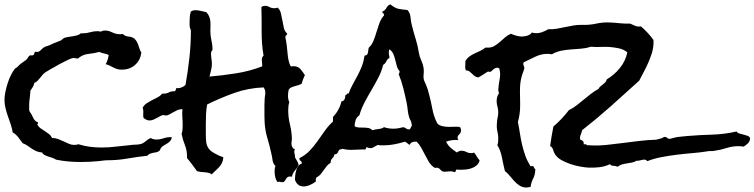

<svg xmlns="http://www.w3.org/2000/svg" viewBox="-30 -795 3407 867"><path d="M745.1 -175.8Q745.1 -166 739.7 -159.7Q734.4 -153.3 727.1 -148.4Q719.7 -143.6 712.4 -139.6Q705.1 -135.7 699.2 -129.9Q695.3 -126 693.8 -120.6Q692.4 -115.2 688.5 -113.3Q682.6 -108.4 675.8 -107.4Q668.9 -106.4 661.6 -105Q654.3 -103.5 647.5 -101.1Q640.6 -98.6 635.7 -91.8Q589.8 -86.9 545.4 -79.1Q501 -71.3 454.1 -71.3Q445.3 -71.3 435.1 -69.8Q424.8 -68.4 416 -67.4Q395.5 -65.4 375.5 -64.5Q355.5 -63.5 335 -63.5Q306.6 -63.5 278.3 -65.9Q250 -68.4 222.7 -74.2Q215.8 -79.1 207 -82Q198.2 -85 189 -87.9Q179.7 -90.8 171.9 -94.7Q164.1 -98.6 160.2 -106.4Q145.5 -107.4 134.3 -112.3Q123 -117.2 113.8 -123.5Q104.5 -129.9 94.7 -136.7Q85 -143.6 72.3 -148.4Q62.5 -162.1 52.2 -175.3Q42 -188.5 27.3 -197.3Q24.4 -215.8 18.1 -234.4Q11.7 -252.9 5.4 -271Q-1 -289.1 -5.4 -307.6Q-9.8 -326.2 -9.8 -345.7Q-9.8 -359.4 -5.9 -378.9Q-2 -398.4 4.4 -418.5Q10.7 -438.5 19.5 -456.1Q28.3 -473.6 37.1 -484.4Q40 -487.3 43.9 -489.3Q47.9 -491.2 50.8 -495.1Q59.6 -504.9 69.3 -511.2Q79.1 -517.6 89.8 -526.4Q93.8 -530.3 96.2 -535.2Q98.6 -540 103.5 -543.9Q106.4 -545.9 111.8 -544.9Q117.2 -543.9 121.1 -546.9Q125 -549.8 125 -553.7Q125 -557.6 127.9 -560.5Q128.9 -561.5 133.8 -561Q138.7 -560.5 139.6 -560.5Q146.5 -560.5 155.3 -569.8Q164.1 -579.1 169.9 -582Q176.8 -585.9 183.6 -587.4Q190.4 -588.9 198.2 -592.8Q209 -598.6 219.2 -602.1Q229.5 -605.5 240.2 -610.4Q246.1 -612.3 251 -617.2Q255.9 -622.1 260.7 -624Q269.5 -627 279.8 -628.4Q290 -629.9 299.3 -631.3Q308.6 -632.8 317.9 -635.3Q327.1 -637.7 335 -644.5H342.8Q360.4 -644.5 377 -649.4Q393.6 -654.3 411.1 -654.3Q416 -654.3 425.8 -652.3Q433.6 -657.2 443.4 -657.2Q460 -657.2 476.6 -648.9Q493.2 -640.6 510.7 -640.6H516.6Q520.5 -640.6 524.4 -641.6Q535.2 -630.9 550.3 -629.9Q565.4 -628.9 576.2 -621.1Q583 -615.2 587.4 -607.4Q591.8 -599.6 594.7 -590.8L600.6 -573.2Q603.5 -564.5 608.4 -557.6Q603.5 -522.5 579.6 -501.5Q555.7 -480.5 519.5 -480.5Q505.9 -480.5 496.6 -483.9Q487.3 -487.3 480 -491.2Q472.7 -495.1 464.8 -499Q457 -502.9 447.3 -504.9Q458 -524.4 460.9 -546.9Q450.2 -551.8 439.5 -553.7Q428.7 -555.7 418.9 -560.5Q392.6 -553.7 367.7 -551.3Q342.8 -548.8 321.3 -530.3Q316.4 -531.2 311 -532.2Q305.7 -533.2 300.8 -533.2Q294.9 -533.2 277.3 -524.9Q259.8 -516.6 239.7 -505.9Q219.7 -495.1 201.7 -484.4Q183.6 -473.6 176.8 -469.7Q168.9 -464.8 163.1 -458Q157.2 -451.2 151.4 -443.8Q145.5 -436.5 139.6 -430.2Q133.8 -423.8 125 -420.9Q123 -410.2 118.2 -402.3Q113.3 -394.5 107.4 -385.7Q106.4 -368.2 104 -350.6Q101.6 -333 101.6 -315.4V-302.7Q101.6 -296.9 103.5 -292Q113.3 -279.3 119.6 -263.7Q126 -248 141.6 -242.2Q142.6 -238.3 141.1 -237.3Q139.6 -236.3 138.7 -232.4Q144.5 -221.7 153.8 -215.3Q163.1 -209 172.9 -202.6Q182.6 -196.3 191.4 -189.5Q200.2 -182.6 205.1 -171.9Q219.7 -171.9 232.9 -167Q246.1 -162.1 258.3 -156.2Q270.5 -150.4 281.7 -145.5Q293 -140.6 304.7 -140.6Q315.4 -140.6 324.2 -143.6Q349.6 -135.7 375.5 -132.3Q401.4 -128.9 427.7 -128.9Q460 -128.9 492.2 -132.8Q524.4 -136.7 556.6 -139.6Q568.4 -141.6 579.1 -141.6Q589.8 -141.6 600.6 -143.6Q614.3 -145.5 626.5 -156.2Q638.7 -167 650.4 -171.9Q661.1 -165 675.8 -165Q692.4 -165 708 -170.4Q723.6 -175.8 740.2 -175.8Z M1346.7 -456.1Q1342.8 -446.3 1338.9 -437.5Q1335 -428.7 1333 -418Q1326.2 -413.1 1317.9 -410.6Q1309.6 -408.2 1300.8 -405.8Q1292 -403.3 1284.7 -399.9Q1277.3 -396.5 1273.4 -389.6Q1270.5 -375 1270.5 -362.3Q1270.5 -345.7 1276.4 -334Q1273.4 -325.2 1272.5 -315.4Q1271.5 -305.7 1271.5 -296.9Q1271.5 -264.6 1279.3 -232.9Q1287.1 -201.2 1288.1 -168.9Q1288.1 -164.1 1287.1 -158.2Q1286.1 -152.3 1286.1 -147.5Q1286.1 -127 1301.8 -120.1Q1298.8 -115.2 1298.8 -111.3Q1298.8 -103.5 1300.8 -97.7Q1302.7 -91.8 1301.8 -85Q1306.6 -75.2 1311.5 -67.9Q1316.4 -60.5 1318.4 -49.8Q1311.5 -36.1 1301.8 -24.9Q1292 -13.7 1288.1 2.9Q1284.2 2 1279.3 2Q1272.5 2 1268.6 4.9Q1264.6 7.8 1262.2 12.2Q1259.8 16.6 1256.8 21Q1253.9 25.4 1249 27.3H1246.1Q1241.2 28.3 1237.8 26.9Q1234.4 25.4 1231.4 25.4Q1229.5 25.4 1223.6 27.3Q1215.8 17.6 1212.9 4.4Q1210 -8.8 1210 -21.5Q1210 -35.2 1213.9 -45.9Q1203.1 -54.7 1200.7 -72.3Q1198.2 -89.8 1195.3 -101.6Q1187.5 -137.7 1177.2 -171.9Q1167 -206.1 1165 -242.2Q1164.1 -255.9 1164.1 -268.6V-319.3Q1164.1 -332 1165 -343.8Q1165 -352.5 1166.5 -360.8Q1168 -369.1 1168 -377.9Q1168 -389.6 1160.2 -400.4Q1090.8 -397.5 1028.8 -375.5Q966.8 -353.5 905.3 -323.2Q901.4 -300.8 900.4 -279.3Q899.4 -257.8 899.4 -235.4V-192.4Q899.4 -168 901.4 -151.4Q906.2 -123 930.2 -107.9Q954.1 -92.8 978.5 -85Q977.5 -70.3 972.7 -60.1Q967.8 -49.8 960.4 -41.5Q953.1 -33.2 944.3 -25.4Q935.5 -17.6 926.8 -7.8Q918.9 -12.7 911.1 -14.6Q903.3 -16.6 894.5 -17.1Q885.7 -17.6 877 -18.6Q868.2 -19.5 859.4 -22.5L837.9 -51.8Q827.1 -66.4 814.5 -81.1V-89.8Q814.5 -116.2 804.7 -140.6Q794.9 -165 790 -190.4Q793 -199.2 793.9 -208Q794.9 -216.8 794.9 -226.6Q794.9 -246.1 793.5 -264.6Q792 -283.2 793.9 -301.8H789.1Q780.3 -301.8 770.5 -297.4Q760.7 -293 751.5 -287.6Q742.2 -282.2 733.9 -277.8Q725.6 -273.4 719.7 -273.4Q716.8 -273.4 713.9 -274.4Q710.9 -275.4 707 -275.4Q702.1 -275.4 695.3 -271.5Q688.5 -267.6 680.2 -263.2Q671.9 -258.8 663.1 -254.9Q654.3 -251 645.5 -251Q631.8 -251 618.2 -262.7Q616.2 -270.5 616.7 -277.3Q617.2 -284.2 617.2 -292Q617.2 -299.8 614.3 -308.6Q621.1 -321.3 632.3 -328.6Q643.6 -335.9 655.8 -342.3Q668 -348.6 680.7 -355Q693.4 -361.3 702.1 -372.1H708Q721.7 -372.1 732.9 -377.9Q744.1 -383.8 758.8 -382.8Q763.7 -384.8 765.6 -397.5L769.5 -396.5Q791 -396.5 807.6 -411.1Q818.4 -471.7 825.2 -533.2Q832 -594.7 832 -656.2Q832 -662.1 828.1 -668Q826.2 -675.8 826.2 -682.6V-697.3Q826.2 -708 827.1 -719.7Q828.1 -731.4 832 -743.2Q841.8 -749 852.5 -749Q865.2 -749 877.4 -745.6Q889.6 -742.2 901.4 -740.2Q910.2 -731.4 914.6 -720.7Q918.9 -710 919.9 -698.7Q920.9 -687.5 920.4 -676.3Q919.9 -665 919.9 -654.3Q919.9 -632.8 924.8 -612.3Q929.7 -591.8 929.7 -572.3Q929.7 -567.4 926.3 -564.9Q922.9 -562.5 922.9 -551.8Q922.9 -541 924.8 -529.3Q926.8 -517.6 926.8 -505.9Q926.8 -492.2 922.9 -477.5Q918.9 -462.9 916 -449.2Q974.6 -454.1 1036.1 -463.9Q1097.7 -473.6 1153.3 -495.1Q1154.3 -497.1 1154.3 -501Q1154.3 -506.8 1153.3 -512.7Q1152.3 -518.6 1152.3 -525.4Q1152.3 -537.1 1160.2 -543.9Q1155.3 -571.3 1153.3 -598.6Q1151.4 -626 1151.4 -653.3V-709Q1151.4 -736.3 1150.4 -763.7Q1158.2 -768.6 1167 -768.6Q1177.7 -768.6 1187 -763.2Q1196.3 -757.8 1209 -757.8Q1217.8 -757.8 1223.6 -760.7Q1234.4 -751 1238.3 -735.4Q1242.2 -719.7 1245.1 -703.1Q1248 -686.5 1251.5 -670.4Q1254.9 -654.3 1265.6 -644.5L1266.6 -641.6Q1266.6 -637.7 1262.7 -635.7Q1258.8 -633.8 1258.8 -627.9V-624Q1262.7 -608.4 1264.6 -591.8Q1266.6 -575.2 1268.1 -558.1Q1269.5 -541 1272.5 -524.9Q1275.4 -508.8 1283.2 -495.1Q1288.1 -496.1 1295.9 -496.1Q1315.4 -496.1 1326.7 -482.9Q1337.9 -469.7 1346.7 -456.1Z M2135.7 -71.3Q2132.8 -57.6 2123.5 -49.3Q2114.3 -41 2101.6 -36.1Q2088.9 -31.2 2075.7 -29.8Q2062.5 -28.3 2051.8 -28.3Q2046.9 -28.3 2042.5 -28.8Q2038.1 -29.3 2033.2 -29.3Q2028.3 -29.3 2028.3 -24.4Q2028.3 -19.5 2023.4 -17.6Q2018.6 -19.5 2013.7 -20.5Q2008.8 -21.5 2003.9 -21.5Q1997.1 -21.5 1990.7 -20.5Q1984.4 -19.5 1978.5 -19.5Q1970.7 -19.5 1967.3 -21.5Q1963.9 -23.4 1961.4 -25.9Q1959 -28.3 1956.5 -31.2Q1954.1 -34.2 1949.2 -36.1Q1942.4 -39.1 1938 -37.1Q1933.6 -35.2 1924.8 -43Q1913.1 -52.7 1904.8 -66.9Q1896.5 -81.1 1888.7 -96.7Q1880.9 -112.3 1872.1 -127.9Q1863.3 -143.6 1851.6 -155.3H1843.8Q1826.2 -155.3 1819.3 -140.6Q1814.5 -143.6 1809.6 -147.9Q1804.7 -152.3 1798.8 -155.3Q1776.4 -148.4 1752 -143.6Q1727.5 -138.7 1703.1 -138.7H1689.5Q1683.6 -138.7 1676.8 -140.6Q1667 -136.7 1659.2 -131.3Q1651.4 -126 1641.6 -126Q1635.7 -126 1627.9 -129.9Q1622.1 -129.9 1622.6 -125Q1623 -120.1 1616.2 -120.1H1607.4Q1593.8 -120.1 1580.6 -119.1Q1567.4 -118.2 1553.7 -118.2Q1535.2 -118.2 1515.6 -123Q1510.7 -120.1 1504.9 -120.1Q1501 -118.2 1499 -113.8Q1497.1 -109.4 1495.1 -106Q1493.2 -102.5 1489.7 -100.1Q1486.3 -97.7 1480.5 -98.6Q1478.5 -86.9 1470.7 -80.1Q1462.9 -73.2 1462.9 -59.6Q1452.1 -53.7 1445.3 -44.9Q1438.5 -36.1 1431.6 -26.4Q1424.8 -16.6 1417.5 -7.8Q1410.2 1 1399.4 5.9Q1394.5 11.7 1396.5 24.4Q1385.7 33.2 1370.1 40Q1354.5 46.9 1340.8 46.9Q1312.5 46.9 1301.8 16.6Q1301.8 6.8 1303.2 -4.4Q1304.7 -15.6 1307.6 -25.9Q1310.5 -36.1 1316.4 -44.4Q1322.3 -52.7 1333 -56.6Q1333 -65.4 1327.1 -68.8Q1321.3 -72.3 1322.3 -81.1Q1348.6 -93.8 1368.2 -114.3Q1387.7 -134.8 1403.8 -157.7Q1419.9 -180.7 1436.5 -204.1Q1453.1 -227.5 1473.6 -246.1V-266.6Q1502.9 -297.9 1511.7 -336.9Q1522.5 -338.9 1525.9 -346.7Q1529.3 -354.5 1529.3 -365.2Q1534.2 -365.2 1535.6 -369.6Q1537.1 -374 1543.9 -372.1Q1552.7 -395.5 1563.5 -415Q1574.2 -434.6 1585 -454.6Q1595.7 -474.6 1604 -496.1Q1612.3 -517.6 1616.2 -543.9Q1629.9 -544.9 1631.3 -557.1Q1632.8 -569.3 1634.8 -579.1Q1649.4 -592.8 1656.7 -611.3Q1664.1 -629.9 1669.9 -649.9Q1675.8 -669.9 1683.1 -689.9Q1690.4 -710 1704.1 -725.6V-728.5Q1704.1 -733.4 1700.2 -734.9Q1696.3 -736.3 1696.3 -741.2Q1697.3 -742.2 1697.3 -743.2Q1709 -748 1714.8 -759.3Q1720.7 -770.5 1732.4 -775.4Q1752.9 -758.8 1768.6 -755.4Q1784.2 -752 1809.6 -750Q1822.3 -736.3 1823.7 -717.3Q1825.2 -698.2 1830.1 -679.7Q1837.9 -648.4 1847.2 -618.7Q1856.4 -588.9 1861.3 -557.6Q1864.3 -539.1 1872.1 -522.5Q1879.9 -505.9 1882.8 -488.3Q1884.8 -474.6 1882.8 -457.5Q1880.9 -440.4 1886.7 -427.7L1893.6 -412.1Q1898.4 -401.4 1901.9 -389.6Q1905.3 -377.9 1908.2 -366.2Q1916 -336.9 1922.4 -303.2Q1928.7 -269.5 1942.4 -242.2Q1947.3 -232.4 1957.5 -228.5Q1967.8 -224.6 1980.5 -223.1Q1993.2 -221.7 2005.4 -222.2Q2017.6 -222.7 2026.4 -222.7H2036.1Q2042 -222.7 2047.9 -220.7Q2051.8 -212.9 2051.8 -207Q2051.8 -195.3 2043.9 -188.5Q2036.1 -181.6 2036.1 -172.9Q2036.1 -168 2040 -162.1Q2036.1 -163.1 2028.3 -163.1Q2005.9 -163.1 1984.4 -155.3Q1992.2 -138.7 2005.4 -127.4Q2018.6 -116.2 2033.2 -106.4Q2043 -114.3 2053.7 -114.3Q2065.4 -114.3 2075.7 -108.9Q2085.9 -103.5 2097.7 -103.5Q2106.4 -103.5 2110.4 -106.4Q2118.2 -97.7 2123 -88.4Q2127.9 -79.1 2135.7 -71.3ZM1830.1 -227.5Q1828.1 -244.1 1823.7 -251.5Q1819.3 -258.8 1816.4 -269.5Q1812.5 -283.2 1811 -298.8Q1809.6 -314.5 1806.6 -329.1Q1799.8 -362.3 1791.5 -395.5Q1783.2 -428.7 1770.5 -460Q1774.4 -465.8 1774.4 -470.7V-473.6Q1765.6 -483.4 1761.7 -497.6Q1757.8 -511.7 1754.4 -525.9Q1751 -540 1745.6 -552.2Q1740.2 -564.5 1728.5 -572.3Q1725.6 -566.4 1725.6 -558.6Q1725.6 -551.8 1727.1 -545.9Q1728.5 -540 1728.5 -533.2Q1718.8 -528.3 1714.4 -518.1Q1710 -507.8 1700.2 -502Q1692.4 -470.7 1677.7 -442.9Q1663.1 -415 1647 -387.7Q1630.9 -360.4 1616.2 -332.5Q1601.6 -304.7 1592.8 -274.4Q1580.1 -265.6 1575.7 -252Q1571.3 -238.3 1571.3 -224.6Q1580.1 -219.7 1591.3 -219.2Q1602.5 -218.8 1613.3 -218.8Q1624 -218.8 1633.8 -216.8Q1643.6 -214.8 1651.4 -207Q1664.1 -210.9 1679.2 -212.4Q1694.3 -213.9 1704.1 -220.7Q1723.6 -213.9 1746.1 -213.9Q1757.8 -213.9 1769 -215.8Q1780.3 -217.8 1791 -220.7Q1799.8 -218.8 1804.7 -214.4Q1809.6 -210 1819.3 -210.9Q1824.2 -214.8 1825.2 -219.2Q1826.2 -223.6 1830.1 -227.5Z M3357.4 -169.9Q3355.5 -155.3 3347.2 -147.5Q3338.9 -139.6 3328.1 -132.8Q3323.2 -133.8 3318.8 -134.3Q3314.5 -134.8 3309.6 -134.8Q3279.3 -135.7 3252.4 -127Q3225.6 -118.2 3197.3 -114.3Q3187.5 -112.3 3179.2 -112.8Q3170.9 -113.3 3162.1 -111.3Q3130.9 -106.4 3095.7 -103.5Q3060.5 -100.6 3025.4 -96.2Q2990.2 -91.8 2956.5 -85.4Q2922.9 -79.1 2893.6 -67.4Q2890.6 -69.3 2887.7 -71.8Q2884.8 -74.2 2880.9 -74.2Q2871.1 -74.2 2862.3 -71.3Q2853.5 -68.4 2844.7 -69.3Q2835 -63.5 2823.7 -61Q2812.5 -58.6 2801.3 -57.1Q2790 -55.7 2779.3 -52.7Q2768.6 -49.8 2758.8 -42Q2751 -45.9 2739.7 -46.4Q2728.5 -46.9 2724.6 -53.7Q2702.1 -43 2677.2 -40Q2652.3 -37.1 2627 -38.1Q2610.4 -39.1 2588.9 -43Q2567.4 -46.9 2545.9 -54.2Q2524.4 -61.5 2505.9 -71.8Q2487.3 -82 2477.5 -96.7Q2470.7 -106.4 2467.8 -118.2Q2464.8 -129.9 2454.1 -135.7Q2457 -158.2 2460.9 -179.7Q2464.8 -201.2 2468.8 -223.6Q2488.3 -240.2 2505.9 -258.8Q2523.4 -277.3 2539.1 -297.9Q2557.6 -306.6 2573.7 -319.3Q2589.8 -332 2606 -345.2Q2622.1 -358.4 2638.2 -371.1Q2654.3 -383.8 2672.9 -393.6Q2675.8 -400.4 2681.2 -404.8Q2686.5 -409.2 2692.4 -413.6Q2698.2 -418 2703.1 -423.3Q2708 -428.7 2710 -436.5Q2744.1 -457 2769.5 -488.3Q2794.9 -519.5 2802.7 -558.6Q2786.1 -572.3 2765.1 -576.7Q2744.1 -581.1 2721.7 -583Q2702.1 -584 2681.2 -583Q2660.2 -582 2638.7 -584Q2617.2 -577.1 2594.2 -575.2Q2571.3 -573.2 2548.8 -571.8Q2526.4 -570.3 2504.4 -565.9Q2482.4 -561.5 2461.9 -549.8Q2458 -549.8 2454.6 -550.8Q2451.2 -551.8 2447.3 -551.8Q2416 -552.7 2388.7 -539.6Q2361.3 -526.4 2335 -513.7Q2333 -509.8 2333 -507.8Q2333 -502 2335.4 -496.6Q2337.9 -491.2 2337.9 -485.4Q2336.9 -484.4 2336.9 -483.4Q2336.9 -482.4 2335.9 -481.4Q2335 -476.6 2333.5 -472.7Q2332 -468.8 2330.1 -463.9Q2319.3 -432.6 2318.4 -402.3Q2317.4 -377 2318.4 -352.5Q2319.3 -328.1 2318.4 -302.7Q2316.4 -271.5 2308.6 -244.1Q2313.5 -220.7 2317.4 -194.8Q2321.3 -168.9 2327.1 -143.6Q2333 -118.2 2341.3 -94.2Q2349.6 -70.3 2363.3 -48.8Q2362.3 -46.9 2364.3 -45.9Q2366.2 -44.9 2368.2 -44.9H2376Q2380.9 -44.9 2379.9 -41Q2381.8 -38.1 2382.8 -35.6Q2383.8 -33.2 2386.7 -31.2Q2388.7 -28.3 2386.7 -23.4Q2385.7 -3.9 2377 12.7Q2368.2 29.3 2366.2 48.8Q2354.5 51.8 2344.7 51.8Q2328.1 50.8 2315.4 42.5Q2302.7 34.2 2292 22.5Q2281.2 10.7 2271.5 -1.5Q2261.7 -13.7 2250 -22.5Q2243.2 -49.8 2236.8 -83Q2230.5 -116.2 2215.8 -139.6Q2219.7 -148.4 2219.7 -161.1Q2220.7 -180.7 2216.3 -199.7Q2211.9 -218.8 2213.9 -238.3Q2213.9 -249 2216.3 -259.8Q2218.8 -270.5 2219.7 -281.2Q2220.7 -297.9 2216.3 -313.5Q2211.9 -329.1 2212.9 -345.7Q2213.9 -353.5 2216.3 -360.8Q2218.8 -368.2 2223.6 -374Q2218.8 -385.7 2220.7 -396.5Q2221.7 -413.1 2224.6 -427.7Q2227.5 -442.4 2228.5 -457Q2228.5 -464.8 2227.5 -472.2Q2226.6 -479.5 2224.6 -486.3L2215.8 -489.3Q2210 -489.3 2204.6 -486.3Q2199.2 -483.4 2195.3 -479.5Q2191.4 -475.6 2188.5 -473.1Q2185.5 -470.7 2182.6 -470.7Q2180.7 -470.7 2178.2 -471.2Q2175.8 -471.7 2173.8 -471.7Q2171.9 -471.7 2166.5 -467.8Q2161.1 -463.9 2153.8 -459.5Q2146.5 -455.1 2139.6 -450.7Q2132.8 -446.3 2128.9 -445.3Q2118.2 -447.3 2111.8 -452.6Q2105.5 -458 2100.1 -463.4Q2094.7 -468.8 2088.9 -473.1Q2083 -477.5 2074.2 -476.6Q2071.3 -482.4 2070.8 -489.3Q2070.3 -496.1 2071.3 -502.9V-518.6Q2078.1 -531.2 2089.4 -539.6Q2100.6 -547.9 2113.3 -553.7L2138.7 -565.4Q2151.4 -571.3 2162.1 -580.1H2170.9Q2188.5 -579.1 2201.7 -586.9Q2214.8 -594.7 2226.6 -605Q2238.3 -615.2 2250.5 -626Q2262.7 -636.7 2277.3 -642.6Q2288.1 -637.7 2299.8 -634.3Q2311.5 -630.9 2324.2 -629.9Q2336.9 -629.9 2350.6 -633.8Q2364.3 -637.7 2372.1 -648.4Q2377 -646.5 2380.4 -646Q2383.8 -645.5 2388.7 -645.5Q2403.3 -644.5 2418 -649.9Q2432.6 -655.3 2446.3 -663.1Q2465.8 -662.1 2484.9 -665.5Q2503.9 -668.9 2522.9 -672.9Q2542 -676.8 2561 -680.2Q2580.1 -683.6 2599.6 -682.6Q2631.8 -681.6 2663.1 -688.5Q2694.3 -695.3 2726.6 -693.4Q2749 -692.4 2771 -689.9Q2793 -687.5 2815.4 -688.5Q2828.1 -682.6 2838.4 -678.2Q2848.6 -673.8 2864.3 -675.8Q2895.5 -649.4 2920.9 -614.3V-597.7Q2919.9 -575.2 2913.1 -553.7Q2906.2 -532.2 2897 -511.2Q2887.7 -490.2 2877 -470.2Q2866.2 -450.2 2856.4 -430.7Q2793 -373 2729.5 -316.4Q2666 -259.8 2598.6 -207Q2596.7 -197.3 2593.3 -189.5Q2589.8 -181.6 2588.9 -172.9Q2588.9 -168 2589.8 -165Q2596.7 -163.1 2602.1 -157.7Q2607.4 -152.3 2605.5 -143.6H2614.3Q2619.1 -143.6 2619.1 -139.6L2634.8 -138.7Q2671.9 -136.7 2709 -140.6Q2746.1 -144.5 2783.7 -149.4Q2821.3 -154.3 2858.4 -158.7Q2895.5 -163.1 2932.6 -164.1Q2941.4 -167 2951.2 -168.9Q2960.9 -170.9 2968.8 -176.8H2971.7Q2978.5 -176.8 2981.9 -172.9Q2985.4 -168.9 2992.2 -168Q2997.1 -168 3002.4 -169.9Q3007.8 -171.9 3013.7 -172.9Q3027.3 -176.8 3042.5 -177.7Q3057.6 -178.7 3072.3 -180.7Q3128.9 -185.5 3184.6 -187Q3240.2 -188.5 3295.9 -201.2Q3300.8 -194.3 3309.6 -191.9Q3318.4 -189.5 3328.1 -187Q3337.9 -184.6 3346.2 -181.6Q3354.5 -178.7 3357.4 -169.9Z"/></svg>

Font: Rock Salt
Style: Regular
Weight: 400
Version: Version 1.001